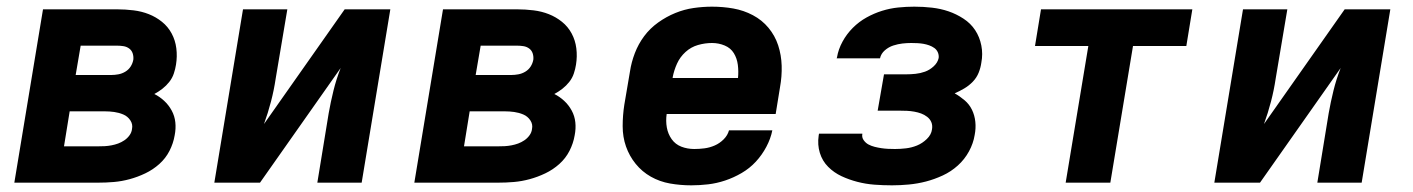

<svg xmlns="http://www.w3.org/2000/svg" viewBox="-20 -548 4240 576"><path d="M23 0 109 -520H332Q356 -520 380.5 -517Q405 -514 426.5 -505.5Q448 -497 466 -482.5Q484 -468 495 -447.5Q506 -427 509 -403Q512 -379 508 -354Q506 -341 501.5 -327.5Q497 -314 488 -302.5Q479 -291 467.5 -282Q456 -273 443 -266Q459 -258 472.5 -245.5Q486 -233 495 -216.5Q504 -200 506 -181Q508 -162 504 -142Q500 -118 488.5 -95.5Q477 -73 458 -56Q439 -39 416 -28Q393 -17 369 -10.5Q345 -4 321.5 -2Q298 0 274 0ZM207 -323H314Q324 -323 335 -325Q346 -327 356 -333Q366 -339 372 -348.5Q378 -358 380 -369Q381 -379 378 -388Q375 -397 367.5 -402.5Q360 -408 350.5 -409.5Q341 -411 332 -411H222ZM172 -109H274Q284 -109 294 -109.5Q304 -110 314.5 -112Q325 -114 334.5 -117.5Q344 -121 353 -127Q362 -133 368.5 -142Q375 -151 376 -161Q379 -175 371 -187Q363 -199 350 -204.5Q337 -210 323 -212Q309 -214 294 -214H189Z M623 0 709 -520H842L807 -312Q802 -278 793 -243.5Q784 -209 772 -176L1014 -520H1151L1065 0H932L966 -208Q972 -242 980.5 -276.5Q989 -311 1002 -344L760 0Z M1223 0 1309 -520H1532Q1556 -520 1580.5 -517Q1605 -514 1626.5 -505.5Q1648 -497 1666 -482.5Q1684 -468 1695 -447.5Q1706 -427 1709 -403Q1712 -379 1708 -354Q1706 -341 1701.5 -327.5Q1697 -314 1688 -302.5Q1679 -291 1667.5 -282Q1656 -273 1643 -266Q1659 -258 1672.5 -245.5Q1686 -233 1695 -216.5Q1704 -200 1706 -181Q1708 -162 1704 -142Q1700 -118 1688.5 -95.5Q1677 -73 1658 -56Q1639 -39 1616 -28Q1593 -17 1569 -10.5Q1545 -4 1521.5 -2Q1498 0 1474 0ZM1407 -323H1514Q1524 -323 1535 -325Q1546 -327 1556 -333Q1566 -339 1572 -348.5Q1578 -358 1580 -369Q1581 -379 1578 -388Q1575 -397 1567.5 -402.5Q1560 -408 1550.5 -409.5Q1541 -411 1532 -411H1422ZM1372 -109H1474Q1484 -109 1494 -109.5Q1504 -110 1514.5 -112Q1525 -114 1534.5 -117.5Q1544 -121 1553 -127Q1562 -133 1568.5 -142Q1575 -151 1576 -161Q1579 -175 1571 -187Q1563 -199 1550 -204.5Q1537 -210 1523 -212Q1509 -214 1494 -214H1389Z M2054 8Q2021 8 1990 2.5Q1959 -3 1932.5 -18Q1906 -33 1887 -56.5Q1868 -80 1858 -108.5Q1848 -137 1848 -169.5Q1848 -202 1853 -234L1870 -334Q1874 -361 1884.5 -388.5Q1895 -416 1912.5 -439.5Q1930 -463 1954.5 -480.5Q1979 -498 2006 -509Q2033 -520 2061 -524Q2089 -528 2116 -528Q2149 -528 2180 -522.5Q2211 -517 2238.5 -502.5Q2266 -488 2285.5 -464.5Q2305 -441 2314.5 -412Q2324 -383 2325 -351Q2326 -319 2320 -286L2307 -206H1980Q1977 -185 1980.5 -165.5Q1984 -146 1995 -130.5Q2006 -115 2024 -108Q2042 -101 2063 -101Q2078 -101 2093.5 -103Q2109 -105 2124 -111.5Q2139 -118 2151 -130Q2163 -142 2167 -157H2297Q2292 -132 2279 -107.5Q2266 -83 2247.5 -63Q2229 -43 2205 -29Q2181 -15 2155.5 -6.5Q2130 2 2104.5 5Q2079 8 2054 8ZM1998 -314H2194Q2196 -334 2193.5 -353.5Q2191 -373 2181.5 -388.5Q2172 -404 2154 -411.5Q2136 -419 2116 -419Q2095 -419 2074 -413Q2053 -407 2036.5 -392Q2020 -377 2011 -357Q2002 -337 1998 -316Z M2656 8Q2629 8 2603 6Q2577 4 2552 -2.5Q2527 -9 2504.5 -19.5Q2482 -30 2464.5 -47.5Q2447 -65 2439.5 -89.5Q2432 -114 2436 -141L2437 -147H2567V-146Q2565 -136 2571 -127.5Q2577 -119 2585.5 -114.5Q2594 -110 2604 -107.5Q2614 -105 2624 -103.5Q2634 -102 2644 -101.5Q2654 -101 2665 -101Q2681 -101 2698 -103Q2715 -105 2731 -111.5Q2747 -118 2760.5 -131Q2774 -144 2776 -160Q2778 -172 2774 -181.5Q2770 -191 2761.5 -197.5Q2753 -204 2743.5 -207.5Q2734 -211 2723 -213Q2712 -215 2701 -215.5Q2690 -216 2679 -216H2613L2632 -325H2698Q2712 -325 2726.5 -326.5Q2741 -328 2755 -333Q2769 -338 2781 -349Q2793 -360 2796 -374Q2797 -383 2793.5 -391Q2790 -399 2783 -404Q2776 -409 2767.5 -412Q2759 -415 2750.5 -416.5Q2742 -418 2732.5 -418.5Q2723 -419 2714 -419Q2701 -419 2687.5 -417.5Q2674 -416 2660 -411.5Q2646 -407 2634.5 -397Q2623 -387 2620 -373H2490L2491 -376Q2495 -400 2507.5 -423Q2520 -446 2538.5 -464.5Q2557 -483 2579.5 -495.5Q2602 -508 2626 -515.5Q2650 -523 2674.5 -525.5Q2699 -528 2723 -528Q2750 -528 2776 -525Q2802 -522 2825.5 -514Q2849 -506 2870.5 -492Q2892 -478 2905.5 -457.5Q2919 -437 2924 -411.5Q2929 -386 2924 -360Q2922 -345 2916 -330Q2910 -315 2898.5 -303Q2887 -291 2872.5 -282.5Q2858 -274 2844 -268Q2860 -259 2874 -247Q2888 -235 2896 -218.5Q2904 -202 2906 -182.5Q2908 -163 2904 -143Q2900 -118 2887 -94Q2874 -70 2853.5 -51.5Q2833 -33 2808 -21.5Q2783 -10 2758 -3.5Q2733 3 2707 5.5Q2681 8 2656 8Z M3177 0 3245 -410H3085L3103 -520H3557L3539 -410H3379L3311 0Z M3623 0 3709 -520H3842L3807 -312Q3802 -278 3793 -243.5Q3784 -209 3772 -176L4014 -520H4151L4065 0H3932L3966 -208Q3972 -242 3980.5 -276.5Q3989 -311 4002 -344L3760 0Z"/></svg>

Font: Iosevka XBd Ex Obl
Style: Regular
Weight: 800
Width: 7
Italic angle: -9°
Monospace: yes
Designer: Belleve Invis
Foundry: Belleve Invis
Version: Version 32.5.0; ttfautohint (v1.8.4)